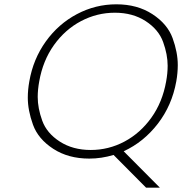

<svg xmlns="http://www.w3.org/2000/svg" viewBox="-20 -728 845 891"><path d="M658 143 507 -9Q451 8 394 8Q297 8 227 -37.5Q157 -83 133 -149.5Q109 -216 109 -275Q109 -311 116 -350Q134 -454 192.5 -535.5Q251 -617 337 -662.5Q423 -708 520 -708Q617 -708 687 -662.5Q757 -617 781 -551Q805 -485 805 -426Q805 -389 798 -350Q778 -239 712.5 -154Q647 -69 554 -26L722 143ZM162 -350Q155 -312 155 -278Q155 -226 176 -168Q197 -110 257.5 -71Q318 -32 401 -32Q484 -32 557.5 -71Q631 -110 682.5 -182Q734 -254 751 -350Q758 -388 758 -423Q758 -475 737 -533Q716 -591 656 -630Q596 -669 513 -669Q430 -669 356 -630Q282 -591 230.5 -519Q179 -447 162 -350Z"/></svg>

Font: Fz Poppins ExtLt
Style: Italic
Weight: 200
Italic angle: -10°
Designer: Ninad Kale (Devanagari), Jonny Pinhorn (Latin)
Foundry: Indian Type Foundry
Version: Vit hóa bi Vntype.Com & FontZin.Com